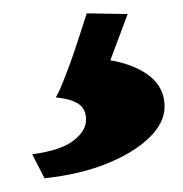

<svg xmlns="http://www.w3.org/2000/svg" viewBox="-20 -45 269 282"><path d="M221.7 111.8Q221.7 135.7 198.7 157.7Q175.8 179.7 136.2 195.6Q96.7 211.4 45.4 216.8L27.3 181.6Q69.8 175.8 88.1 161.4Q106.4 147 106.4 130.9Q106.4 114.7 95 107.4Q83.5 100.1 62 98.1Q62 98.1 66.2 90.1Q70.3 82 80.3 55.4Q90.3 28.8 107.4 -25.4L167.5 -24.4L142.1 43.5Q179.7 50.3 200.7 67.4Q221.7 84.5 221.7 111.8Z"/></svg>

Font: Gentium Plus
Style: Bold
Weight: 700
Designer: Victor Gaultney, Annie Olsen, Iska Routamaa, Becca Hirsbrunner
Foundry: SIL International
Version: Version 6.101